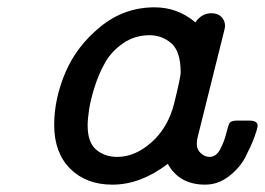

<svg xmlns="http://www.w3.org/2000/svg" viewBox="-20 -498 723 524"><path d="M127.9 -157.2Q127.9 -228 158.4 -300Q189 -372.1 253.9 -425Q318.8 -478 401.9 -478Q464.8 -478 513.2 -437Q530.3 -461.9 557.1 -461.9Q574.2 -461.9 584.2 -451.9Q594.2 -441.9 594.2 -426.8Q594.2 -421.9 585.9 -390.1L520 -126Q517.1 -116.2 517.1 -105Q517.1 -89.8 528.1 -79.8Q539.1 -69.8 551.8 -69.8Q569.8 -69.8 580.8 -90.3Q591.8 -110.8 597.9 -135.5Q604 -160.2 607.9 -164.1Q613.8 -168.9 627.9 -168.9H660.2Q683.1 -168.9 683.1 -154.8Q683.1 -147.9 674.6 -124.5Q666 -101.1 650.4 -70.6Q634.8 -40 605 -17.1Q575.2 5.9 540 5.9Q469.2 5.9 438 -50.8Q363.3 5.9 287.6 5.9Q287.1 5.9 286.1 5.9Q215.3 5.9 171.6 -37.6Q127.9 -81.1 127.9 -157.2ZM219.2 -155.8Q219.2 -108.9 242.7 -89.4Q266.1 -69.8 299.8 -69.8Q348.6 -69.8 393.3 -109.4Q438 -148.9 455.1 -214.8Q473.1 -288.1 473.1 -299.8Q473.1 -357.9 447.5 -379.9Q421.9 -401.9 388.2 -401.9Q348.1 -401.9 316.7 -380.4Q285.2 -358.9 267.6 -328.4Q250 -297.9 238.5 -261.5Q227.1 -225.1 223.1 -199Q219.2 -172.9 219.2 -155.8Z"/></svg>

Font: CMU Concrete
Style: BoldItalic
Weight: 700
Italic angle: -14.04°
Version: Version 0.7.0